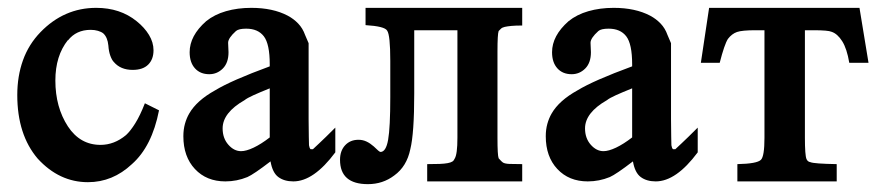

<svg xmlns="http://www.w3.org/2000/svg" viewBox="-20 -462 2245 489"><path d="M385 -181Q367 -89 316 -44Q267 2 204 2Q131 2 76 -58Q24 -119 24 -220Q24 -268 38.5 -308.5Q53 -349 83 -380Q143 -442 225 -442Q286 -442 328 -408Q348 -392 359.5 -373Q371 -354 371 -334Q371 -311 357.5 -297.5Q344 -284 318 -284Q287 -284 270 -304Q265 -309 261 -320Q257 -331 256 -346Q254 -367 243 -377Q238 -381 229.5 -383.5Q221 -386 211 -386Q174 -386 153 -359V-360Q121 -320 121 -257Q121 -189 153 -140Q184 -93 236 -93Q271 -93 301 -118Q312 -128 324.5 -148Q337 -168 349 -199Z M727 0Q704 0 689 -11Q674 -22 669 -51Q626 -18 610 -11Q583 0 554 0Q506 0 476.5 -31.5Q447 -63 447 -115Q447 -132 451 -146.5Q455 -161 462 -173Q481 -206 528 -232Q569 -257 667 -293V-298Q667 -350 652 -369.5Q637 -389 607 -389Q588 -389 581 -383Q561 -365 561 -353L562 -329Q562 -302 547.5 -287.5Q533 -273 513 -273Q490 -273 476.5 -288Q463 -303 463 -329Q463 -371 505 -408Q526 -425 555.5 -433.5Q585 -442 620 -442Q675 -442 713 -422Q728 -414 739.5 -402Q751 -390 757 -373L766 -352V-158Q766 -130 766.5 -113.5Q767 -97 767 -91V-92Q768 -85 771 -82H777Q779 -84 793 -97Q807 -110 834 -137V-74Q779 0 727 0ZM667 -237Q642 -227 625.5 -219.5Q609 -212 603 -207Q547 -175 547 -135Q547 -110 561.5 -93.5Q576 -77 594 -77Q607 -77 626 -86Q645 -95 667 -112Z M911 -442H1310V-397Q1293 -397 1282.5 -396Q1272 -395 1265.5 -393.5Q1259 -392 1256 -389Q1253 -386 1250 -383Q1247 -375 1247 -331V-111Q1247 -66 1250 -59L1249 -60Q1251 -58 1254 -54.5Q1257 -51 1261 -48Q1266 -45 1277.5 -44.5Q1289 -44 1310 -44V0H1068V-44Q1087 -44 1099.5 -44.5Q1112 -45 1120 -46.5Q1128 -48 1132 -50.5Q1136 -53 1138 -58Q1145 -69 1145 -111V-385H1035V-224Q1035 -173 1032.5 -137.5Q1030 -102 1025 -82Q1016 -38 984 -15Q955 7 917 7Q846 7 846 -55Q846 -78 859 -92Q872 -106 893 -106Q904 -106 913.5 -101.5Q923 -97 932 -89Q946 -75 949 -75Q963 -75 968.5 -106Q974 -137 974 -215V-307Q974 -373 966 -384Q960 -395 911 -398Z M1650 0Q1627 0 1612 -11Q1597 -22 1592 -51Q1549 -18 1533 -11Q1506 0 1477 0Q1429 0 1399.5 -31.5Q1370 -63 1370 -115Q1370 -132 1374 -146.5Q1378 -161 1385 -173Q1404 -206 1451 -232Q1492 -257 1590 -293V-298Q1590 -350 1575 -369.5Q1560 -389 1530 -389Q1511 -389 1504 -383Q1484 -365 1484 -353L1485 -329Q1485 -302 1470.5 -287.5Q1456 -273 1436 -273Q1413 -273 1399.5 -288Q1386 -303 1386 -329Q1386 -371 1428 -408Q1449 -425 1478.5 -433.5Q1508 -442 1543 -442Q1598 -442 1636 -422Q1651 -414 1662.5 -402Q1674 -390 1680 -373L1689 -352V-158Q1689 -130 1689.5 -113.5Q1690 -97 1690 -91V-92Q1691 -85 1694 -82H1700Q1702 -84 1716 -97Q1730 -110 1757 -137V-74Q1702 0 1650 0ZM1590 -237Q1565 -227 1548.5 -219.5Q1532 -212 1526 -207Q1470 -175 1470 -135Q1470 -110 1484.5 -93.5Q1499 -77 1517 -77Q1530 -77 1549 -86Q1568 -95 1590 -112Z M1786 -442H2169L2192 -302H2143Q2137 -338 2125 -357Q2113 -376 2098 -381Q2089 -385 2052 -385H2030V-111Q2030 -89 2031 -75.5Q2032 -62 2034 -57Q2037 -50 2044 -49Q2053 -45 2111 -44V0H1858V-44Q1908 -45 1918 -55Q1927 -64 1927 -111V-385H1904Q1870 -385 1857 -380.5Q1844 -376 1834 -363Q1825 -349 1813 -302H1765Z"/></svg>

Font: New Athena Unicode
Style: Bold
Weight: 700
Designer: J. Rusten 1997; rev. by R. Hancock 2001, 2002, rev. by D. Mastronarde 2002-2021
Foundry: Society for Classical Studies (formerly American Philological Association)
Version: Version 5.008